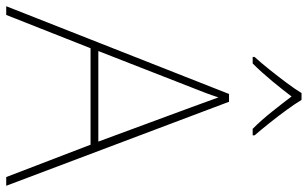

<svg xmlns="http://www.w3.org/2000/svg" viewBox="-206 -783 989 617"><g transform="rotate(90 288.5 -474.5)"><path d="M549 0 445 -271H135L28 0H0L282 -716H307L577 0ZM325 -594Q319 -611 311 -632.5Q303 -654 293 -682Q286 -660 277 -636.5Q268 -613 260 -593L144 -296H435ZM301 -949Q313 -929 333 -901.5Q353 -874 375 -846.5Q397 -819 415 -798V-792H394Q366 -820 338.5 -854.5Q311 -889 290 -917Q269 -889 240.5 -854.5Q212 -820 184 -792H163V-798Q182 -819 204 -846.5Q226 -874 246.5 -901.5Q267 -929 279 -949Z"/></g></svg>

Font: Noto Sans Kannada Thin
Style: Regular
Weight: 100
Designer: Jelle Bosma - Monotype Design Team
Foundry: Monotype Imaging Inc.
Version: Version 2.005; ttfautohint (v1.8.4.7-5d5b)